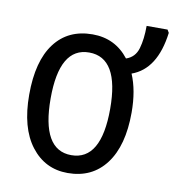

<svg xmlns="http://www.w3.org/2000/svg" viewBox="-73 -683 693 759"><g transform="rotate(10 273.0 -303.5)"><path d="M429 -421Q527 -456 546 -605L539 -617H455Q455 -564 444 -526Q433 -488 397 -476Q342 -547 251 -547Q153 -547 99 -475.5Q45 -404 45 -269Q45 -136 101 -63Q157 10 248 10Q346 10 401 -63Q456 -136 456 -269Q456 -358 429 -421ZM250 -474Q370 -474 370 -269Q370 -62 250 -62Q131 -62 131 -269Q131 -474 250 -474Z"/></g></svg>

Font: Noto Sans Display SemiCondensed
Style: Regular
Weight: 400
Width: 4
Designer: Monotype Design team
Foundry: Monotype Imaging Inc.
Version: 1.000